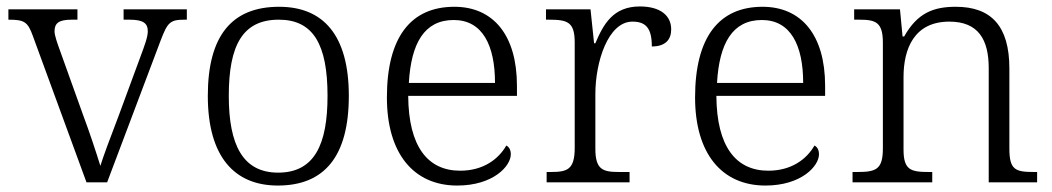

<svg xmlns="http://www.w3.org/2000/svg" viewBox="-20 -565 3261 595"><path d="M82 -453 248 0H312L478 -440C499 -495 507 -504 551 -504H559V-536H363V-504H381C424 -504 438 -493 438 -468C438 -451 429 -426 414 -386L348 -207C321 -137 299 -77 291 -51C280 -87 257 -157 237 -210L166 -408C158 -430 149 -455 149 -468C149 -493 162 -504 202 -504H220V-536H6V-504C55 -504 66 -498 82 -453Z M841 10C985 10 1061 -80 1061 -268C1061 -457 981 -544 845 -544C699 -544 624 -455 624 -268C624 -80 706 10 841 10ZM842 -30C733 -30 689 -115 689 -268C689 -425 732 -504 844 -504C951 -504 995 -427 995 -268C995 -118 955 -30 842 -30Z M1397 10C1508 10 1563 -50 1563 -87C1563 -101 1557 -110 1549 -114C1525 -72 1478 -36 1406 -36C1306 -36 1246 -110 1245 -268H1582V-299C1582 -457 1508 -544 1388 -544C1254 -544 1179 -451 1179 -263C1179 -89 1262 10 1397 10ZM1514 -308H1247C1254 -431 1295 -503 1386 -503C1475 -503 1514 -425 1514 -308Z M1674 0H1931V-32H1900C1849 -32 1825 -38 1825 -104V-274C1825 -372 1864 -498 1940 -498C1982 -498 2000 -477 2000 -421C2043 -421 2060 -443 2060 -474C2060 -517 2026 -545 1963 -545C1880 -545 1850 -490 1825 -431H1821L1810 -536H1672V-504H1681C1739 -504 1761 -497 1761 -433V-107C1761 -39 1738 -32 1686 -32H1674Z M2352 10C2463 10 2518 -50 2518 -87C2518 -101 2512 -110 2504 -114C2480 -72 2433 -36 2361 -36C2261 -36 2201 -110 2200 -268H2537V-299C2537 -457 2463 -544 2343 -544C2209 -544 2134 -451 2134 -263C2134 -89 2217 10 2352 10ZM2469 -308H2202C2209 -431 2250 -503 2341 -503C2430 -503 2469 -425 2469 -308Z M2622 0H2869V-32H2859C2802 -32 2780 -38 2780 -102V-326C2780 -414 2813 -498 2922 -498C3012 -498 3044 -442 3044 -354V0H3194V-32H3184C3126 -32 3108 -39 3108 -105V-353C3108 -485 3051 -544 2942 -544C2873 -544 2823 -525 2782 -452H2777L2769 -536H2627V-504H2642C2693 -504 2716 -497 2716 -433V-105C2716 -39 2694 -32 2636 -32H2622Z"/></svg>

Font: Noto Serif Tamil Light
Style: Italic
Weight: 300
Italic angle: -12°
Designer: Indian Type Foundry, Tom Grace, and the Monotype Design Team
Foundry: Monotype Imaging Inc.
Version: Version 2.003